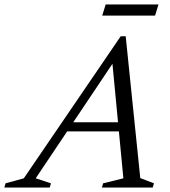

<svg xmlns="http://www.w3.org/2000/svg" viewBox="-86 -843 762 863"><path d="M183.5 -252.5 197.5 -293.5H511.5L497.5 -252.5ZM544.5 -42.5 606 -19 600.5 0H372L377.5 -19L468.5 -41.5L415.5 -597.5H447L74.5 -41.5L143 -19L137.5 0H-66.5L-61 -19L21 -41.5L456.5 -680H479ZM373.5 -773 389 -823H626.5L611 -773Z"/></svg>

Font: Newsreader 18pt
Style: Italic
Weight: 400
Italic angle: -17°
Version: Version 1.003